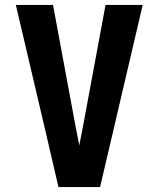

<svg xmlns="http://www.w3.org/2000/svg" viewBox="-20 -755 640 775"><path d="M216 0 159 -245 44 -735H194L285 -245Q289 -226 292.5 -206.5Q296 -187 300 -168Q304 -187 307.5 -206.5Q311 -226 315 -245L406 -735H556L384 0Z"/></svg>

Font: Iosevka Heavy Extended
Style: Regular
Weight: 900
Width: 7
Monospace: yes
Designer: Belleve Invis
Foundry: Belleve Invis
Version: Version 32.5.0; ttfautohint (v1.8.4)